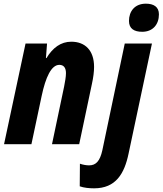

<svg xmlns="http://www.w3.org/2000/svg" viewBox="-20 -785 885 1045"><path d="M754 -612C812 -612 845 -652 845 -707C845 -748 816 -765 774 -765C713 -765 682 -723 682 -671C682 -629 710 -612 754 -612ZM2 0H151L207 -264C228 -363 259 -432 303 -432C326 -432 339 -417 339 -387C339 -367 334 -340 329 -314L263 0H411L480 -327C488 -363 492 -395 492 -421C492 -511 443 -558 368 -558C311 -558 267 -525 233 -469H230L236 -548H119ZM492 240C610 240 657 161 680 50L807 -548H659L537 33C524 92 502 115 465 115C450 115 432 112 415 106L414 229C436 237 465 240 492 240Z"/></svg>

Font: Noto Sans Display SemiCondensed Extra
Style: Italic
Weight: 800
Width: 4
Italic angle: -12°
Designer: Monotype Design Team
Foundry: Monotype Imaging Inc.
Version: Version 1.900